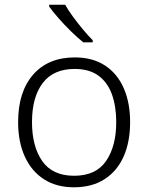

<svg xmlns="http://www.w3.org/2000/svg" viewBox="-20 -879 630 816"><path d="M533 -360Q533 -276 505.5 -214Q478 -152 424.5 -117.5Q371 -83 294 -83Q220 -83 167 -117Q114 -151 85.5 -213.5Q57 -276 57 -360Q57 -489 121 -562Q185 -635 298 -635Q374 -635 426.5 -600.5Q479 -566 506 -504Q533 -442 533 -360ZM116 -360Q116 -257 159.5 -194.5Q203 -132 295 -132Q388 -132 431 -195Q474 -258 474 -360Q474 -426 456 -477Q438 -528 399 -557Q360 -586 297 -586Q207 -586 161.5 -526Q116 -466 116 -360ZM257 -859Q269 -837 289.5 -809Q310 -781 332.5 -754Q355 -727 374 -708V-699H334Q309 -719 281 -746.5Q253 -774 228.5 -802Q204 -830 189 -851V-859Z"/></svg>

Font: Noto Sans Kannada UI Light
Style: Regular
Weight: 300
Designer: Jelle Bosma - Monotype Design Team
Foundry: Monotype Imaging Inc.
Version: Version 2.005; ttfautohint (v1.8.4.7-5d5b)